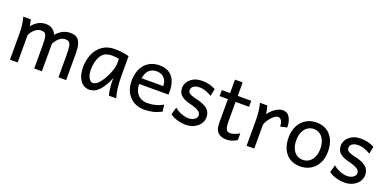

<svg xmlns="http://www.w3.org/2000/svg" viewBox="-10 -1379 4279 2126"><g transform="rotate(20 2130.0 -316.5)"><path d="M461.4 0H371.1V-278.3Q371.1 -339.4 364.7 -369.9Q358.4 -400.4 343.8 -411.4Q329.1 -422.4 300.3 -422.4Q264.6 -422.4 230 -394.3Q195.3 -366.2 175.8 -322.3V0H85.4V-300.3Q85.4 -364.7 78.1 -415.5Q70.8 -466.3 61 -498H148.9Q156.7 -476.6 164.6 -422.4Q206.5 -471.2 245.1 -489.5Q283.7 -507.8 329.6 -507.8Q374.5 -507.8 405.5 -484.4Q436.5 -460.9 449.7 -425.8Q492.2 -471.7 532.2 -489.7Q572.3 -507.8 615.2 -507.8Q687 -507.8 717 -462.2Q747.1 -416.5 747.1 -322.3V0H656.7V-268.6Q656.7 -332.5 650.4 -365Q644 -397.5 629.2 -409.9Q614.3 -422.4 585.9 -422.4Q550.3 -422.4 516.6 -395.3Q482.9 -368.2 461.4 -322.3Z M1230.5 -161.1V-200.2Q1196.3 -110.4 1143.3 -49.1Q1090.3 12.2 1020.5 12.2Q979 12.2 945.8 -12.5Q912.6 -37.1 893.3 -85.2Q874 -133.3 874 -200.2Q874 -281.7 902.8 -351.8Q931.6 -421.9 991.2 -464.8Q1050.8 -507.8 1137.7 -507.8Q1220.7 -507.8 1306.2 -485.8V-258.8Q1306.2 -91.3 1337.9 0H1252.4Q1242.7 -21 1236.6 -72.3Q1230.5 -123.5 1230.5 -161.1ZM1130.4 -429.7Q1042 -429.7 1003.2 -365Q964.4 -300.3 964.4 -200.2Q964.4 -163.1 973.9 -133.5Q983.4 -104 999.8 -87.4Q1016.1 -70.8 1035.2 -70.8Q1074.7 -70.8 1116.7 -125.5Q1158.7 -180.2 1187.3 -251.2Q1215.8 -322.3 1215.8 -358.9V-420.9Q1198.7 -424.8 1180.7 -427.2Q1162.6 -429.7 1130.4 -429.7Z M1521 -236.8Q1522.5 -181.2 1542.7 -143.6Q1563 -106 1597.7 -87.2Q1632.3 -68.4 1677.2 -68.4Q1727.1 -68.4 1772.2 -79.8Q1817.4 -91.3 1860.4 -117.2L1870.1 -36.6Q1818.8 -10.3 1770.8 1Q1722.7 12.2 1665 12.2Q1601.6 12.2 1548.1 -17.3Q1494.6 -46.9 1462.6 -104.2Q1430.7 -161.6 1430.7 -241.7Q1430.7 -321.8 1459.2 -382.1Q1487.8 -442.4 1540.8 -475.1Q1593.8 -507.8 1665 -507.8Q1740.7 -507.8 1785.9 -474.4Q1831.1 -440.9 1849.4 -388.7Q1867.7 -336.4 1867.7 -274.9Q1867.7 -245.6 1867.2 -236.8ZM1779.8 -305.2Q1779.8 -346.2 1764.2 -375.2Q1748.5 -404.3 1720.9 -419.4Q1693.4 -434.6 1657.7 -434.6Q1603 -434.6 1569.3 -402.6Q1535.6 -370.6 1525.4 -305.2Z M2165.5 -429.7Q2131.8 -429.7 2110.4 -420.4Q2088.9 -411.1 2079.6 -396.7Q2070.3 -382.3 2070.3 -366.2Q2070.3 -347.7 2078.6 -336.2Q2086.9 -324.7 2111.8 -314.7Q2136.7 -304.7 2187.5 -293Q2262.7 -275.9 2305.7 -241.5Q2348.6 -207 2348.6 -144Q2348.6 -100.6 2323.5 -64.9Q2298.3 -29.3 2255.4 -8.5Q2212.4 12.2 2160.6 12.2Q2104 12.2 2053.7 -3.7Q2003.4 -19.5 1972.7 -43.9L1997.1 -131.8Q2029.3 -102.5 2076.4 -84.2Q2123.5 -65.9 2163.1 -65.9Q2190.9 -65.9 2213.1 -75.2Q2235.4 -84.5 2248 -99.6Q2260.7 -114.7 2260.7 -131.8Q2260.7 -151.4 2249.5 -166.5Q2238.3 -181.6 2209 -195.3Q2179.7 -209 2126.5 -222.2Q2069.3 -236.3 2037.8 -256.8Q2006.3 -277.3 1994.4 -302.7Q1982.4 -328.1 1982.4 -361.3Q1982.4 -389.2 2000.2 -423.1Q2018.1 -457 2060.3 -482.4Q2102.5 -507.8 2170.4 -507.8Q2255.9 -507.8 2326.7 -468.8L2309.6 -383.3Q2274.9 -403.3 2240.2 -416.5Q2205.6 -429.7 2165.5 -429.7Z M2640.1 12.2Q2576.7 12.2 2539.6 -20.3Q2502.4 -52.7 2502.4 -131.8V-415H2404.8V-485.8H2502.4V-644.5H2592.8V-485.8H2751.5V-415H2592.8V-190.4Q2592.8 -140.6 2599.1 -114.5Q2605.5 -88.4 2618.7 -78.4Q2631.8 -68.4 2655.3 -68.4Q2695.3 -68.4 2761.2 -105V-26.9Q2700.2 12.2 2640.1 12.2Z M2873.5 0V-300.3Q2873.5 -365.2 2866.2 -416.3Q2858.9 -467.3 2849.1 -498H2937Q2941.9 -484.4 2947.5 -455.3Q2953.1 -426.3 2956.5 -402.8Q2979.5 -435.5 3007.8 -459.2Q3036.1 -482.9 3064.2 -495.4Q3092.3 -507.8 3115.2 -507.8Q3172.4 -507.8 3200 -461.4Q3227.5 -415 3227.5 -344.2L3149.4 -327.1Q3149.4 -366.7 3135 -393.3Q3120.6 -419.9 3093.3 -419.9Q3073.2 -419.9 3046.9 -399.7Q3020.5 -379.4 2997.3 -347.4Q2974.1 -315.4 2963.9 -283.2V0Z M3515.6 -507.8Q3583 -507.8 3634.3 -477.3Q3685.5 -446.8 3714.1 -387.9Q3742.7 -329.1 3742.7 -246.6Q3742.7 -165.5 3710.9 -106.9Q3679.2 -48.3 3625.2 -18.1Q3571.3 12.2 3505.9 12.2Q3438.5 12.2 3387.2 -17.8Q3335.9 -47.9 3307.4 -106.2Q3278.8 -164.6 3278.8 -246.6Q3278.8 -327.6 3310.5 -387Q3342.3 -446.3 3396.2 -477.1Q3450.2 -507.8 3515.6 -507.8ZM3510.7 -65.9Q3550.3 -65.9 3582.5 -87.6Q3614.7 -109.4 3633.5 -150.4Q3652.3 -191.4 3652.3 -246.6Q3652.3 -302.7 3634.5 -344.2Q3616.7 -385.7 3584.7 -407.7Q3552.7 -429.7 3510.7 -429.7Q3471.2 -429.7 3438.7 -407.5Q3406.2 -385.3 3387.7 -343.8Q3369.1 -302.2 3369.1 -246.6Q3369.1 -190.4 3387 -149.7Q3404.8 -108.9 3436.8 -87.4Q3468.8 -65.9 3510.7 -65.9Z M4035.6 -429.7Q4002 -429.7 3980.5 -420.4Q3959 -411.1 3949.7 -396.7Q3940.4 -382.3 3940.4 -366.2Q3940.4 -347.7 3948.7 -336.2Q3957 -324.7 3981.9 -314.7Q4006.8 -304.7 4057.6 -293Q4132.8 -275.9 4175.8 -241.5Q4218.8 -207 4218.8 -144Q4218.8 -100.6 4193.6 -64.9Q4168.5 -29.3 4125.5 -8.5Q4082.5 12.2 4030.8 12.2Q3974.1 12.2 3923.8 -3.7Q3873.5 -19.5 3842.8 -43.9L3867.2 -131.8Q3899.4 -102.5 3946.5 -84.2Q3993.7 -65.9 4033.2 -65.9Q4061 -65.9 4083.3 -75.2Q4105.5 -84.5 4118.2 -99.6Q4130.9 -114.7 4130.9 -131.8Q4130.9 -151.4 4119.6 -166.5Q4108.4 -181.6 4079.1 -195.3Q4049.8 -209 3996.6 -222.2Q3939.5 -236.3 3908 -256.8Q3876.5 -277.3 3864.5 -302.7Q3852.5 -328.1 3852.5 -361.3Q3852.5 -389.2 3870.4 -423.1Q3888.2 -457 3930.4 -482.4Q3972.7 -507.8 4040.5 -507.8Q4126 -507.8 4196.8 -468.8L4179.7 -383.3Q4145 -403.3 4110.4 -416.5Q4075.7 -429.7 4035.6 -429.7Z"/></g></svg>

Font: Lesson One
Style: Regular
Weight: 400
Designer: But Ko, Victor Gaultney, Annie Olsen, Julie Remington, Don Collingsworth, Eric Hays, Becca Hirsbrunner
Version: Version 1.100